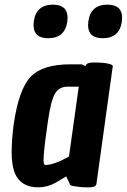

<svg xmlns="http://www.w3.org/2000/svg" viewBox="-20 -788 544 824"><path d="M207 -768Q270 -768 270 -712Q270 -705 269 -696Q259 -624 187 -624Q124 -624 124 -680Q124 -687 125 -696Q135 -768 207 -768ZM441 -768Q504 -768 504 -712Q504 -705 503 -696Q493 -624 421 -624Q358 -624 358 -680Q358 -687 359 -696Q369 -768 441 -768ZM144 16Q70 16 44 -44Q30 -78 30 -133.5Q30 -189 39 -256Q61 -406 112 -459Q163 -512 283 -512H331L347 -504Q349 -520 384 -520Q419 -520 441.5 -515.5Q464 -511 464 -504L394 0Q393 6 391 8Q385 16 362 16Q339 16 328 15Q317 14 308 12.5Q299 11 292 10Q277 6 279 0L264 -31Q233 -12 219 -4Q183 16 144 16ZM175 -80Q211 -80 276 -116L318 -416H270Q233 -416 215.5 -385.5Q198 -355 185 -263Q172 -171 169.5 -143.5Q167 -116 167 -98Q167 -80 175 -80Z"/></svg>

Font: Chau Philomene One
Style: Italic
Weight: 400
Designer: Vicente Lamonaca
Foundry: TipoType
Version: Version 1.001